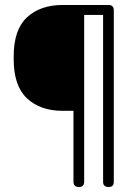

<svg xmlns="http://www.w3.org/2000/svg" viewBox="-20 -751 557 771"><path d="M35 -513V-525Q35 -632 88.5 -681.5Q142 -731 231 -731H416Q437 -731 437 -709V-21Q437 0 416 0Q394 0 394 -21V-691H318V-22Q318 0 297 0Q275 0 275 -22V-306H231Q142 -306 88.5 -356Q35 -406 35 -513Z"/></svg>

Font: Terminal Dosis
Style: Light
Weight: 300
Designer: EdgarTolentino, PabloImpallari, IginoMarini
Foundry: EdgarTolentino, PabloImpallari, IginoMarini
Version: Version 1.006